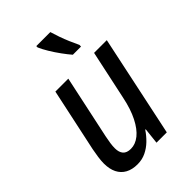

<svg xmlns="http://www.w3.org/2000/svg" viewBox="-229 -858 959 959"><g transform="rotate(-45 250.5 -378.5)"><path d="M156.2 9.8Q119.1 9.8 93 -4.4Q66.9 -18.6 53.2 -45.9Q39.6 -73.2 39.6 -112.3Q39.6 -131.8 43 -155.3Q46.4 -178.7 50.8 -201.7L122.6 -537.6H213.9L142.1 -201.7Q137.7 -180.7 135 -161.9Q132.3 -143.1 132.3 -127.4Q132.3 -99.1 145.5 -83.7Q158.7 -68.4 187.5 -68.4Q219.7 -68.4 249.3 -92Q278.8 -115.7 302.5 -162.4Q326.2 -209 340.3 -277.3L396 -537.6H485.8L372.1 0H299.3L308.6 -85.4H305.2Q288.1 -59.6 265.9 -38.1Q243.7 -16.6 216.3 -3.4Q189 9.8 156.2 9.8ZM314.5 -606Q298.3 -624.5 278.6 -651.6Q258.8 -678.7 241.7 -707Q224.6 -735.4 215.8 -756.3V-765.6H314.9Q321.8 -742.2 330.6 -717Q339.4 -691.9 350.1 -667Q360.8 -642.1 372.6 -617.2L372.1 -606Z"/></g></svg>

Font: Open Sans SemiCondensed Medium
Style: Italic
Weight: 500
Width: 4
Italic angle: -12°
Designer: Monotype Design Team
Foundry: Monotype Imaging Inc.
Version: Version 3.000